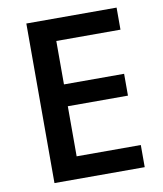

<svg xmlns="http://www.w3.org/2000/svg" viewBox="-81 -780 720 846"><g transform="rotate(-10 279.0 -357.0)"><path d="M498 -99.1V0H94.2V-713.9H498V-615.2H210.9V-420.9H480V-323.2H210.9V-99.1Z"/></g></svg>

Font: Open Sans
Style: SemiBold
Weight: 600
Foundry: Ascender Corporation
Version: Version 1.10